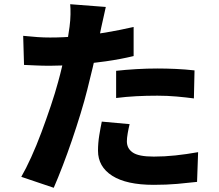

<svg xmlns="http://www.w3.org/2000/svg" viewBox="-20 -835 1040 911"><path d="M482 -802Q477 -780 470.5 -750Q464 -720 460 -703Q453 -669 443 -619.5Q433 -570 420 -515Q407 -460 394 -409Q381 -357 362 -295Q343 -233 321.5 -170Q300 -107 277.5 -48.5Q255 10 235 56L81 4Q103 -34 128 -89Q153 -144 176.5 -207Q200 -270 221 -332.5Q242 -395 256 -447Q266 -483 274.5 -519.5Q283 -556 290 -590Q297 -624 302 -654.5Q307 -685 310 -708Q314 -738 314.5 -767Q315 -796 313 -815ZM218 -657Q281 -657 347 -663Q413 -669 480.5 -680.5Q548 -692 614 -707V-569Q552 -554 481.5 -544Q411 -534 342.5 -528.5Q274 -523 217 -523Q180 -523 150 -524.5Q120 -526 94 -527L90 -665Q130 -661 158.5 -659Q187 -657 218 -657ZM531 -499Q575 -504 626.5 -507Q678 -510 727 -510Q769 -510 813.5 -508Q858 -506 903 -501L900 -368Q863 -373 818.5 -377Q774 -381 727 -381Q674 -381 626.5 -378.5Q579 -376 531 -370ZM595 -246Q590 -226 586 -203Q582 -180 582 -165Q582 -148 588.5 -135Q595 -122 609 -112Q623 -102 648 -97Q673 -92 710 -92Q760 -92 812 -97.5Q864 -103 920 -113L915 28Q872 33 821 37.5Q770 42 709 42Q580 42 512.5 -1Q445 -44 445 -120Q445 -156 451 -193Q457 -230 463 -258Z"/></svg>

Font: Noto Sans KR ExtraBold
Style: Regular
Weight: 800
Designer: Ryoko NISHIZUKA  (kana, bopomofo & ideographs); Paul D. Hunt (Latin, Greek & Cyrillic); Sandoll Communications , Soo-you
Foundry: Adobe
Version: Version 2.004-H2;hotconv 1.0.118;makeotfexe 2.5.65603